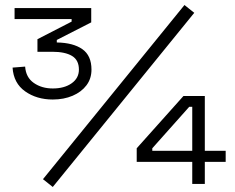

<svg xmlns="http://www.w3.org/2000/svg" viewBox="-20 -732 936 764"><path d="M190 -336Q126 -336 80 -368.5Q34 -401 30 -463L80 -467Q83 -424 114.5 -402Q146 -380 190 -380Q236 -380 265 -400.5Q294 -421 294 -455Q294 -493 266.5 -509.5Q239 -526 188 -526H129V-576L265 -646V-656H38V-700H343V-643L206 -573V-563Q271 -562 307.5 -536.5Q344 -511 344 -455Q344 -419 324 -392.5Q304 -366 269 -351Q234 -336 190 -336ZM190 12 151 -19 714 -712 753 -681ZM745 0V-88H524V-142L710 -350H795V-132H878V-88H795V0ZM586 -132H745V-307H733L586 -142Z"/></svg>

Font: Space Grotesk Light Light
Style: Regular
Weight: 300
Version: Version 2.000